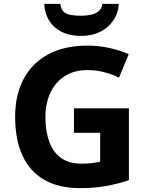

<svg xmlns="http://www.w3.org/2000/svg" viewBox="-20 -959 764 989"><path d="M361 -401H644V-31Q588 -12 527.5 -1Q467 10 390 10Q284 10 209.5 -32Q135 -74 96.5 -156Q58 -238 58 -358Q58 -470 101.5 -552Q145 -634 228 -679Q311 -724 431 -724Q488 -724 543 -712Q598 -700 643 -680L593 -559Q560 -576 518 -587Q476 -598 430 -598Q364 -598 315.5 -568Q267 -538 240.5 -483.5Q214 -429 214 -355Q214 -285 233 -231Q252 -177 293 -146.5Q334 -116 400 -116Q432 -116 454.5 -119Q477 -122 496 -126V-275H361ZM592 -939Q589 -891 563.5 -853.5Q538 -816 496 -795Q454 -774 398 -774Q312 -774 262 -819Q212 -864 208 -939H291Q294 -911 308.5 -898Q323 -885 347 -881.5Q371 -878 399 -878Q423 -878 446.5 -882.5Q470 -887 487 -900Q504 -913 507 -939Z"/></svg>

Font: Noto Sans Malayalam
Style: Regular
Weight: 400
Designer: Jelle Bosma - Monotype Design Team
Foundry: Monotype Imaging Inc.
Version: Version 2.103